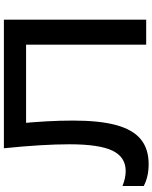

<svg xmlns="http://www.w3.org/2000/svg" viewBox="84 -874 803 1012"><g transform="rotate(-90 486.0 -368.5)"><path d="M888 -750V0H756V-693L816 -633H284L340 -678Q356 -518 356 -386Q356 -245 332 -157.5Q308 -70 257.5 -28.5Q207 13 126 13Q60 13 11 -13V-125Q53 -108 90 -108Q164 -108 197.5 -178Q231 -248 231 -405Q231 -546 210 -750Z"/></g></svg>

Font: Unbounded Variable
Style: Regular
Weight: 400
Designer: Luke Prowse, Jean-Baptiste Morizot, Fátima Lázaro, Florian Runge
Foundry: NaN
Version: Version 1.600;FEAKit 1.0